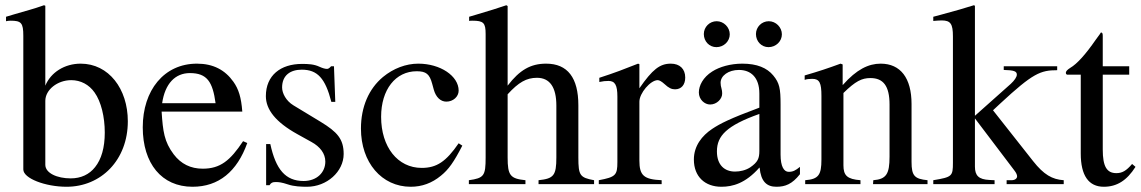

<svg xmlns="http://www.w3.org/2000/svg" viewBox="-20 -703 4355 733"><path d="M153 -681 148 -683C106 -668 80 -662 33 -648L3 -639V-622C8 -623 13 -624 20 -624C61 -624 69 -616 69 -566V-56C69 -22 153 10 234 10C366 10 468 -92 468 -240C468 -364 395 -460 288 -460C227 -460 174 -427 153 -376ZM153 -318C153 -360 199 -397 252 -397C288 -397 320 -380 341 -350C366 -315 380 -257 380 -197C380 -139 367 -95 343 -65C321 -37 289 -22 250 -22C198 -22 153 -42 153 -74Z M908 -164C859 -90 821 -59 754 -59C708 -59 671 -77 643 -114C607 -162 602 -201 597 -277H905C901 -331 891 -363 871 -391C839 -436 794 -460 732 -460C606 -460 525 -358 525 -217C525 -79 597 10 715 10C815 10 885 -48 924 -157ZM599 -309C610 -384 649 -424 705 -424C771 -424 792 -390 803 -309Z M1100 -301C1072 -318 1057 -347 1057 -369C1057 -416 1089 -437 1132 -437C1192 -437 1222 -404 1245 -314H1260L1255 -450H1244C1236 -441 1232 -440 1228 -440C1221 -440 1211 -443 1200 -448C1179 -458 1157 -459 1133 -459C1051 -459 995 -415 995 -336C995 -285 1032 -237 1115 -191L1169 -161C1202 -143 1222 -117 1222 -86C1222 -45 1190 -12 1139 -12C1070 -12 1033 -56 1012 -153H996V4H1009C1015 -6 1021 -8 1033 -8C1044 -8 1055 -7 1079 1C1102 9 1131 10 1152 10C1228 10 1292 -48 1292 -115C1292 -172 1268 -199 1204 -238Z M1731 -156C1683 -86 1647 -62 1590 -62C1498 -62 1435 -142 1435 -257C1435 -361 1490 -431 1571 -431C1607 -431 1620 -420 1630 -383L1636 -361C1644 -332 1662 -315 1684 -315C1710 -315 1731 -334 1731 -357C1731 -413 1661 -460 1577 -460C1530 -460 1482 -442 1442 -409C1388 -364 1358 -295 1358 -212C1358 -83 1437 10 1548 10C1591 10 1629 -4 1663 -32C1693 -56 1713 -85 1745 -147Z M2248 0V-15C2194 -25 2188 -33 2188 -102V-301C2188 -406 2147 -460 2065 -460C2006 -460 1964 -436 1918 -376V-680L1913 -683C1878 -671 1855 -664 1798 -647L1771 -639V-623C1774 -624 1779 -624 1783 -624C1826 -624 1834 -616 1834 -573V-102C1834 -32 1828 -23 1770 -15V0H1986V-15C1928 -21 1918 -33 1918 -102V-343C1960 -389 1990 -406 2030 -406C2079 -406 2104 -370 2104 -300V-102C2104 -33 2094 -21 2036 -15V0Z M2421 -458 2416 -460C2363 -439 2327 -425 2268 -406V-390C2282 -393 2291 -394 2303 -394C2328 -394 2337 -378 2337 -334V-84C2337 -34 2330 -27 2266 -15V0H2506V-15C2438 -18 2421 -33 2421 -90V-315C2421 -347 2463 -397 2491 -397C2497 -397 2506 -392 2517 -382C2533 -367 2544 -362 2557 -362C2581 -362 2596 -379 2596 -407C2596 -440 2575 -460 2541 -460C2499 -460 2471 -438 2421 -366Z M2965 -572C2965 -599 2942 -622 2915 -622C2888 -622 2866 -600 2866 -573C2866 -545 2887 -523 2914 -523C2942 -523 2965 -545 2965 -572ZM2766 -572C2766 -599 2743 -622 2716 -622C2689 -622 2667 -600 2667 -573C2667 -545 2688 -523 2715 -523C2743 -523 2766 -545 2766 -572ZM3034 -66C3017 -52 3007 -47 2991 -47C2973 -47 2960 -67 2960 -113V-304C2960 -365 2956 -386 2932 -415C2908 -444 2870 -460 2814 -460C2769 -460 2727 -448 2699 -430C2664 -408 2648 -376 2648 -350C2648 -323 2670 -304 2691 -304C2717 -304 2737 -326 2737 -345C2737 -366 2731 -369 2731 -387C2731 -414 2761 -436 2801 -436C2846 -436 2879 -408 2879 -346V-292C2766 -250 2729 -231 2699 -211C2660 -185 2629 -146 2629 -94C2629 -28 2672 10 2734 10C2777 10 2826 -3 2879 -63H2880C2885 -10 2907 10 2944 10C2978 10 3004 0 3034 -38ZM2879 -127C2879 -98 2873 -84 2844 -64C2827 -53 2806 -48 2786 -48C2747 -48 2717 -72 2717 -125C2717 -156 2727 -180 2751 -202C2776 -225 2817 -246 2879 -268Z M3521 0V-15C3472 -20 3460 -31 3460 -85V-306C3460 -405 3418 -460 3342 -460C3296 -460 3250 -438 3198 -379H3197V-457L3189 -460C3140 -442 3107 -431 3052 -415V-398C3059 -401 3070 -402 3081 -402C3109 -402 3116 -386 3116 -337V-94C3116 -35 3105 -19 3054 -15V0H3265V-15C3214 -19 3200 -33 3200 -72V-348C3246 -393 3270 -405 3303 -405C3352 -405 3376 -375 3376 -304V-105C3376 -39 3364 -19 3314 -15L3313 0Z M4041 0V-15C3997 -18 3965 -36 3924 -88L3771 -282L3800 -309C3923 -423 3952 -435 4016 -435V-450H3812V-436C3851 -435 3862 -431 3862 -418C3862 -409 3853 -396 3839 -383L3702 -261V-681L3698 -683C3659 -671 3633 -663 3573 -647L3543 -639V-623C3556 -624 3565 -625 3575 -625C3609 -625 3618 -612 3618 -564V-82C3618 -30 3615 -27 3543 -15V0H3777V-15L3757 -16C3717 -18 3702 -32 3702 -67V-251L3852 -53C3860 -43 3863 -35 3863 -30C3863 -21 3854 -15 3842 -15H3823V0Z M4302 -77C4280 -51 4264 -42 4242 -42C4205 -42 4190 -68 4190 -132V-418H4291V-450H4190V-566C4190 -576 4188 -579 4183 -579C4177 -569 4169 -560 4163 -551C4125 -496 4092 -459 4066 -444C4055 -437 4049 -431 4049 -425C4049 -422 4050 -420 4053 -418H4106V-117C4106 -33 4136 10 4194 10C4244 10 4282 -14 4315 -66Z"/></svg>

Font: XITS Math
Style: Regular
Weight: 400
Designer: MicroPress Inc., with final additions and corrections provided by Coen Hoffman, Elsevier (retired)
Version: Version 1.108